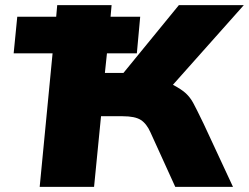

<svg xmlns="http://www.w3.org/2000/svg" viewBox="-20 -725 966 745"><path d="M770 -245 884 0H660L564 -211Q549 -245 526.5 -259.5Q504 -274 456 -274H372L345 0H134L184 -518H33L47 -660H198L202 -705H413L409 -660H524L511 -518H395L387 -442H459L674 -705H926L651 -396Q685 -378 701.5 -362.5Q718 -347 729.5 -326Q741 -305 770 -245Z"/></svg>

Font: Nunito Sans Heavy Heavy
Style: Italic
Weight: 400
Italic angle: -4.541°
Designer: Vernon Adams
Foundry: Vernon Adams
Version: Version 2.002